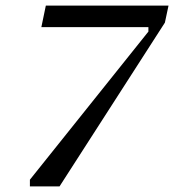

<svg xmlns="http://www.w3.org/2000/svg" viewBox="-20 -668 623 687"><path d="M87 -1V-25L511 -555V-571H128L144 -648H583L570 -587L193 -1Z"/></svg>

Font: Source Serif 4 Caption
Style: Italic
Weight: 400
Italic angle: -12°
Designer: Frank Grießhammer
Foundry: Adobe Systems Incorporated
Version: Version 4.004;hotconv 1.0.117;makeotfexe 2.5.65602